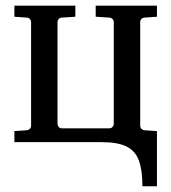

<svg xmlns="http://www.w3.org/2000/svg" viewBox="-20 -502 605 678"><path d="M534.2 155.8H482.9Q482.9 98.1 470.2 64.2Q457.5 30.3 426.3 15.1Q395 0 339.8 0H30.8V-39.1L73.2 -42Q82 -43 85.9 -47.6Q89.8 -52.2 89.8 -57.1V-424.8Q89.8 -429.7 85.9 -434.6Q82 -439.5 73.2 -439.9L30.8 -442.9V-481.9H246.1V-442.9L199.2 -439.9Q190.9 -439.5 187 -434.6Q183.1 -429.7 183.1 -424.8V-64Q183.1 -59.6 187 -54.2Q190.9 -48.8 199.2 -48.8H365.2Q373.5 -48.8 377.7 -54.2Q381.8 -59.6 381.8 -64V-424.8Q381.8 -429.7 377.7 -434.6Q373.5 -439.5 365.2 -439.9L317.9 -442.9V-481.9H534.2V-442.9L491.2 -439.9Q482.9 -439.5 479 -434.6Q475.1 -429.7 475.1 -424.8V-57.1Q475.1 -52.2 479 -47.6Q482.9 -43 491.2 -42L534.2 -39.1Z"/></svg>

Font: Charis
Style: Regular
Weight: 400
Designer: Walt Agee, Miriam Martin, Annie Olsen, Victor Gaultney, Lorna Priest, Alan Ward, Bob Hallissy, Martin Hosken, Sharon Cor
Foundry: SIL Global
Version: Version 7.000